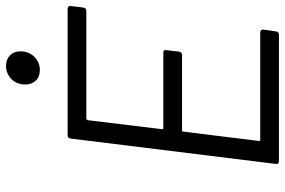

<svg xmlns="http://www.w3.org/2000/svg" viewBox="-174 -770 944 636"><g transform="rotate(-90 298.0 -452.0)"><path d="M580 -638H223Q220 -638 218 -634L188 -387Q188 -383 192 -383H442Q452 -383 450 -373L445 -331Q443 -321 434 -321H184Q180 -321 180 -317L149 -66Q149 -62 152 -62H509Q518 -62 518 -52L512 -10Q512 -6 509 -3Q506 0 501 0H81Q77 0 74.5 -3Q72 -6 73 -10L157 -690Q157 -694 160 -697Q163 -700 167 -700H587Q592 -700 594.5 -697Q597 -694 596 -690L591 -648Q589 -638 580 -638ZM336 -840Q336 -868 354 -886Q372 -904 398 -904Q419 -904 432.5 -891Q446 -878 446 -856Q446 -829 428 -810.5Q410 -792 384 -792Q362 -792 349 -805.5Q336 -819 336 -840Z"/></g></svg>

Font: Barlow
Style: Italic
Weight: 400
Italic angle: -7°
Designer: Jeremy Tribby
Foundry: Tribby Type
Version: Version 1.408